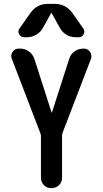

<svg xmlns="http://www.w3.org/2000/svg" viewBox="-20 -985 540 1005"><path d="M266.6 -964.8Q322.3 -964.8 357.4 -918.9L416 -835.9Q425.8 -822.3 418 -806.2Q410.2 -790 391.6 -790H377Q349.6 -790 327.1 -803.7Q304.7 -817.4 293 -839.8L250 -917Q250 -918 249 -918Q248 -918 248 -917L205.1 -839.8Q192.4 -816.4 169.9 -803.2Q147.5 -790 121.1 -790H106.4Q88.9 -790 80.1 -806.2Q71.3 -822.3 82 -835.9L140.6 -918.9Q173.8 -964.8 231.4 -964.8ZM190.4 -290 42 -676.8Q34.2 -695.3 45.4 -712.9Q56.6 -730.5 78.1 -730.5H85.9Q111.3 -730.5 131.8 -715.3Q152.3 -700.2 160.2 -675.8L250 -396.5Q250 -395.5 251 -395Q252 -394.5 252 -396.5L341.8 -675.8Q348.6 -700.2 369.1 -715.3Q389.6 -730.5 416 -730.5H419.9Q439.5 -730.5 451.2 -713.4Q462.9 -696.3 456.1 -676.8L307.6 -290Q304.7 -282.2 304.7 -274.4V-54.7Q304.7 -31.2 288.6 -15.6Q272.5 0 248.5 0Q224.6 0 209.5 -16.1Q194.3 -32.2 194.3 -54.7V-274.4Q194.3 -280.3 190.4 -290Z"/></svg>

Font: Rounded Mgen+ 2m medium
Style: Regular
Weight: 500
Designer: [Source Han Sans]
Ryoko NISHIZUKA  (kana & ideographs); Paul D. Hunt (Latin, Greek & Cyrillic); Wenlong ZHANG  (bopomofo
Version: Version 1.059.20150602